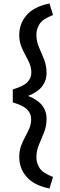

<svg xmlns="http://www.w3.org/2000/svg" viewBox="-20 -816 340 1097"><path d="M53 -231V-305Q114 -323 136.5 -346.5Q159 -370 159 -401Q159 -429 148.5 -453.5Q138 -478 124.5 -502Q111 -526 100.5 -553.5Q90 -581 90 -616Q90 -682 133 -730.5Q176 -779 263 -796L283 -730Q225 -708 206.5 -679.5Q188 -651 188 -617Q188 -580 202.5 -546.5Q217 -513 231.5 -477.5Q246 -442 246 -400Q246 -308 140 -268Q246 -228 246 -137Q246 -95 231.5 -59Q217 -23 202.5 11Q188 45 188 82Q188 116 206.5 144.5Q225 173 283 195L263 261Q176 244 133 195.5Q90 147 90 81Q90 46 100 18.5Q110 -9 123.5 -33.5Q137 -58 147.5 -82.5Q158 -107 158 -135Q158 -166 136 -189.5Q114 -213 53 -231Z"/></svg>

Font: Radio Canada Condensed Medium
Style: Regular
Weight: 500
Width: 3
Designer: Charles Daoud, Etienne Aubert Bonn, Alexandre Saumier Demers, Jacques Le Bailly
Foundry: Radio-Canada
Version: Version 2.104; ttfautohint (v1.8.4.7-5d5b);gftools[0.9.28.de